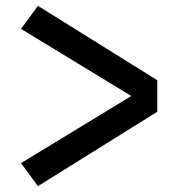

<svg xmlns="http://www.w3.org/2000/svg" viewBox="-20 -669 640 658"><path d="M110 -31 52 -110 430 -340 52 -570 110 -649 519 -394V-286Z"/></svg>

Font: Iosevka Extended
Style: Bold
Weight: 700
Width: 7
Monospace: yes
Designer: Belleve Invis
Foundry: Belleve Invis
Version: Version 32.5.0; ttfautohint (v1.8.4)